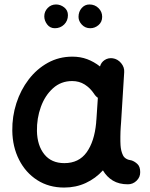

<svg xmlns="http://www.w3.org/2000/svg" viewBox="-20 -800 679 868"><path d="M558.1 33.2Q518.1 33.2 490.2 16.4Q462.4 -0.5 445.3 -29.8Q412.1 6.8 367.7 27.3Q323.2 47.9 270 47.9Q200.7 47.9 148.2 14.2Q95.7 -19.5 66.2 -77.9Q36.6 -136.2 35.6 -209Q34.7 -273.4 54 -333.3Q73.2 -393.1 109.6 -440.7Q146 -488.3 196.3 -516.1Q246.6 -543.9 307.1 -543.9Q343.3 -543.9 374 -532.5Q404.8 -521 432.1 -499.5Q437 -518.1 453.1 -528.6Q469.2 -539.1 489.3 -536.6Q512.2 -533.2 527.6 -514.6Q543 -496.1 541.5 -474.1L527.3 -245.6Q526.9 -236.3 525.9 -227.1Q524.4 -206.5 524.2 -182.6Q523.9 -158.7 524.9 -143.6Q526.4 -117.7 535.9 -98.1Q545.4 -78.6 575.2 -74.7Q589.4 -69.8 601.6 -58.1Q613.8 -46.4 613.8 -22Q614.3 0.5 597.7 16.8Q581.1 33.2 558.1 33.2ZM271 -62.5Q336.4 -62.5 371.6 -111.3Q406.7 -160.2 414.6 -243.7Q415 -247.6 415 -251Q415 -253.9 415.5 -256.3Q416 -258.8 416 -261.2L422.4 -357.9Q411.6 -365.2 405.3 -376Q387.7 -402.3 362.8 -418Q337.9 -433.6 306.2 -433.6Q255.9 -433.6 219.7 -401.1Q183.6 -368.7 164.8 -316.9Q146 -265.1 147 -207.5Q148.4 -142.1 180.4 -102.3Q212.4 -62.5 271 -62.5ZM441.9 -724.1Q441.9 -700.7 425.3 -686.5Q408.7 -672.4 388.2 -672.4Q365.2 -672.4 350.1 -688.5Q335 -704.6 335 -723.6Q335 -747.1 349.1 -763.4Q363.3 -779.8 384.3 -779.8Q408.7 -779.8 425.3 -763.4Q441.9 -747.1 441.9 -724.1ZM287.1 -731.4Q287.1 -706.1 270 -689.2Q252.9 -672.4 228 -672.4Q206.1 -672.4 193.1 -689.7Q180.2 -707 180.2 -726.1Q180.2 -748 195.6 -763.9Q210.9 -779.8 233.4 -779.8Q253.4 -779.8 270.3 -766.6Q287.1 -753.4 287.1 -731.4Z"/></svg>

Font: Mikhak SemiBold
Style: Regular
Weight: 600
Designer: Amin Abedi
Version: Version 3.3